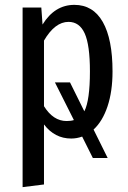

<svg xmlns="http://www.w3.org/2000/svg" viewBox="-20 -558 528 790"><path d="M365 -25 423 92H362L318 4Q296 12 273 12Q205 12 161 -46V201L73 212V-527H150L155 -457Q205 -538 286 -538Q363 -538 403 -467.5Q443 -397 443 -264Q443 -182 422.5 -120.5Q402 -59 365 -25ZM284 -64 206 -219H268L327 -100Q350 -145 350 -264Q350 -373 328.5 -420.5Q307 -468 262 -468Q206 -468 161 -391V-121Q199 -60 254 -60Q272 -60 284 -64Z"/></svg>

Font: Fira Sans Extra Condensed
Style: Regular
Weight: 400
Width: 1
Designer: Carrois Corporate & Edenspiekermann AG
Foundry: Carrois Corporate GbR & Edenspiekermann AG
Version: Version 4.203